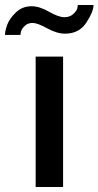

<svg xmlns="http://www.w3.org/2000/svg" viewBox="-77 -750 395 770"><path d="M176 0H66V-523H176ZM184 -615Q151 -615 112 -636.5Q73 -658 54 -658Q34 -658 22 -646Q10 -634 7.5 -624.5Q5 -615 5 -610H-57Q-57 -625 -48.5 -649.5Q-40 -674 -14 -699.5Q12 -725 50 -725Q81 -725 119.5 -703Q158 -681 181 -681Q203 -681 216.5 -693.5Q230 -706 232.5 -715Q235 -724 235 -730H298Q298 -703 269 -659Q240 -615 184 -615Z"/></svg>

Font: Raleway
Style: Regular
Weight: 600
Designer: Matt McInerney, Pablo Impallari, Rodrigo Fuenzalida
Foundry: Matt McInerney, Pablo Impallari, Rodrigo Fuenzalida
Version: Version 1.000;PS 001.001;hotconv 1.0.56; ttfautohint (v1.5)